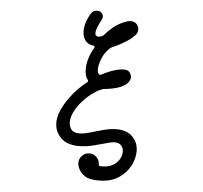

<svg xmlns="http://www.w3.org/2000/svg" viewBox="-60 -840 1121 1061"><g transform="rotate(5 500.0 -310.0)"><path d="M485 154Q454 149 432.5 127.5Q411 106 406 77Q403 51 420 31.5Q437 12 462 12Q486 12 502 28.5Q518 45 519 67Q519 77 527 77Q566 80 592.5 66Q619 52 632 30.5Q645 9 645 -12Q645 -32 633 -46.5Q621 -61 596 -61Q586 -61 572 -58Q534 -48 488 -35.5Q442 -23 398 -23Q365 -23 336 -34Q307 -45 286 -74Q275 -89 270 -106Q265 -123 265 -140Q265 -174 280.5 -209.5Q296 -245 319.5 -278Q343 -311 369 -337Q395 -363 416 -379Q423 -383 418 -391Q401 -413 401 -450Q401 -507 438 -572Q439 -574 439 -577Q439 -582 432 -583Q400 -587 385.5 -608Q371 -629 371 -658Q371 -708 404 -760Q416 -777 436 -777Q452 -777 461 -767.5Q470 -758 470 -746Q470 -737 466 -730Q437 -678 437 -654Q437 -635 455 -635Q459 -635 464.5 -636Q470 -637 476 -640Q480 -642 485 -647Q529 -697 568 -716.5Q607 -736 625 -736Q658 -736 669 -706Q671 -702 671 -699Q671 -696 671 -692Q671 -673 657 -659.5Q643 -646 635 -639Q608 -619 578.5 -603.5Q549 -588 535 -583Q529 -580 526 -577Q497 -552 482.5 -516Q468 -480 468 -455Q468 -431 480 -426Q481 -425 483 -425Q485 -425 487 -426Q489 -427 491 -428Q530 -449 565.5 -459Q601 -469 623 -465Q635 -464 644.5 -452.5Q654 -441 654 -426Q654 -412 641.5 -396Q629 -380 597.5 -367.5Q566 -355 509 -349Q484 -342 454.5 -321.5Q425 -301 398.5 -272Q372 -243 355.5 -211.5Q339 -180 339 -151Q339 -133 348 -116Q356 -103 367.5 -98Q379 -93 395 -93Q422 -93 456.5 -103.5Q491 -114 529 -124Q567 -134 603 -134Q632 -134 658 -123.5Q684 -113 703 -85Q721 -60 721 -22Q721 18 699.5 59.5Q678 101 634.5 129Q591 157 526 157Q506 157 485 154Z"/></g></svg>

Font: Kiwi Maru Medium
Style: Regular
Weight: 500
Designer: Hiroki-Chan
Version: Version 1.100